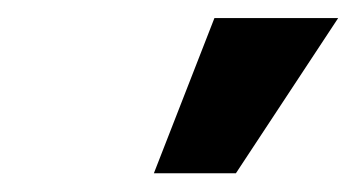

<svg xmlns="http://www.w3.org/2000/svg" viewBox="-20 -799 388 209"><path d="M147.5 -610.4 213.4 -779.3H348.1L236.8 -610.4Z"/></svg>

Font: Inter Tight
Style: Bold Italic
Weight: 700
Italic angle: -9.39999°
Designer: Rasmus Andersson
Foundry: rsms
Version: Version 3.004